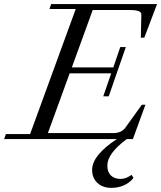

<svg xmlns="http://www.w3.org/2000/svg" viewBox="-56 -683 791 943"><path d="M-35.6 0 -27.3 -24.4H91.8L315.9 -638.7H187L195.3 -663.1H715.3L652.8 -498H635.7L638.2 -611.3Q638.7 -623 624.8 -628.4Q610.8 -633.8 579.6 -633.8H399.4L296.9 -352.1H500.5L534.7 -451.7H562L478 -210H451.2L490.2 -322.8H286.1L179.2 -29.3H499.5Q540 -29.3 559.1 -55.2L640.6 -168.5H658.2L596.7 0H566.9Q471.2 70.3 471.2 130.4Q471.2 161.6 488.5 178.7Q505.9 195.8 537.1 195.8Q562 195.8 590.3 175.8L599.6 190.9Q582 213.9 553.5 226.8Q524.9 239.7 491.2 239.7Q448.7 239.7 422.6 215.6Q396.5 191.4 396.5 151.4Q396.5 79.6 518.1 0Z"/></svg>

Font: Elstob 18pt
Style: Italic
Weight: 400
Italic angle: -20°
Designer: Peter S. Baker
Version: Version 1.015